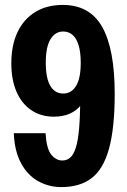

<svg xmlns="http://www.w3.org/2000/svg" viewBox="-20 -750 516 780"><path d="M229 10Q178 10 135 -14Q92 -38 65.5 -87Q39 -136 36 -209H165Q169 -145 188.5 -121.5Q208 -98 233 -98Q251 -98 264.5 -109Q278 -120 287.5 -148.5Q297 -177 301.5 -229.5Q306 -282 306 -366V-389L339 -390Q330 -350 310.5 -325Q291 -300 263 -288Q235 -276 199 -276Q146 -276 107 -302.5Q68 -329 47 -377.5Q26 -426 26 -493Q26 -566 51 -619Q76 -672 123 -701Q170 -730 235 -730Q345 -730 395.5 -640Q446 -550 446 -369Q446 -230 423 -146.5Q400 -63 352.5 -26.5Q305 10 229 10ZM237 -370Q270 -370 289 -401Q308 -432 308 -495Q308 -537 299.5 -565.5Q291 -594 275 -608Q259 -622 237 -622Q204 -622 185 -590.5Q166 -559 166 -496Q166 -432 184.5 -401Q203 -370 237 -370Z"/></svg>

Font: Instrument Sans Condensed
Style: Bold
Weight: 700
Width: 3
Designer: Rodrigo Fuenzalida
Foundry: fragTYPE
Version: Version 1.000;gftools[0.9.28]